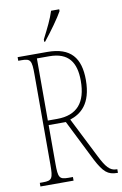

<svg xmlns="http://www.w3.org/2000/svg" viewBox="-100 -987 665 1044"><g transform="rotate(-10 232.0 -465.5)"><path d="M193 -784V-771H198C236 -818 285 -886 304 -921V-931H259C245 -886 223 -843 193 -784ZM36 0H219V-20H194C144 -20 138 -31 138 -108V-321H233L347 -93C385 -21 408 0 461 0H464V-20H459C423 -20 402 -47 372 -106L259 -330C317 -349 380 -393 380 -528C380 -649 329 -714 200 -714H36V-694H54C104 -694 110 -683 110 -606V-108C110 -31 104 -20 54 -20H36ZM189 -346H138V-689H206C313 -689 352 -629 352 -528C352 -410 301 -346 189 -346Z"/></g></svg>

Font: Noto Serif Armenian ExtraCondensed Thin
Style: Regular
Weight: 100
Width: 2
Designer: Monotype Design Team
Foundry: Monotype Imaging Inc.
Version: Version 2.008